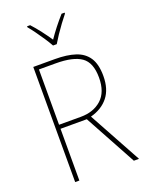

<svg xmlns="http://www.w3.org/2000/svg" viewBox="-172 -1085 859 1119"><g transform="rotate(-20 257.0 -525.5)"><path d="M228 -765Q303 -765 354.5 -748Q406 -731 433 -690Q460 -649 460 -576Q460 -495 421 -446Q382 -397 311 -378L490 -51H458L283 -372H120V-51H94V-765ZM224 -740H120V-397H255Q334 -397 383.5 -441.5Q433 -486 433 -576Q433 -669 382.5 -704.5Q332 -740 224 -740ZM245 -843Q233 -865 214.5 -893Q196 -921 176.5 -948Q157 -975 141 -994V-1000H160Q185 -973 211 -939Q237 -905 257 -875Q300 -938 355 -1000H374V-994Q357 -973 337 -946Q317 -919 299 -892Q281 -865 268 -843Z"/></g></svg>

Font: Noto Sans Tamil UI SemiCondensed Thin
Style: Regular
Weight: 100
Width: 4
Designer: Jelle Bosma - Monotype Design Team
Foundry: Monotype Imaging Inc.
Version: Version 2.004; ttfautohint (v1.8.4.7-5d5b)